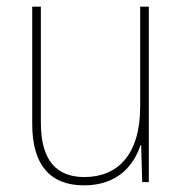

<svg xmlns="http://www.w3.org/2000/svg" viewBox="-20 -548 553 578"><path d="M428 -528H402V-227C402 -82 334 -15 234 -15C150 -15 103 -65 103 -179V-528H77V-174C77 -53 130 10 233 10C335 10 383 -51 403 -111H405L408 0H428Z"/></svg>

Font: Noto Sans Gujarati SemiCondensed Thin
Style: Regular
Weight: 100
Width: 4
Designer: Jelle Bosma - Monotype Design Team, Universal Thirst
Foundry: Monotype Imaging Inc.
Version: Version 2.106